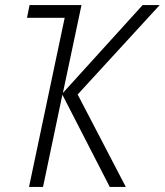

<svg xmlns="http://www.w3.org/2000/svg" viewBox="-20 -734 647 754"><path d="M149 0 225 -362 411 0H474L285 -363L607 -714H540L227 -369L300 -714H96L86 -664H234L94 0Z"/></svg>

Font: Noto Sans UI SemiCondensed Light
Style: Italic
Weight: 300
Width: 4
Designer: Monotype Design Team
Foundry: Monotype Imaging Inc.
Version: 1.001